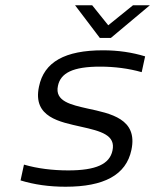

<svg xmlns="http://www.w3.org/2000/svg" viewBox="-20 -700 589 729"><path d="M287 -219C364 -202 420 -187 407 -128C396 -77 345 -53 239 -53C181 -53 122 -60 71 -75L58 -15C110 1 167 9 229 9C374 9 459 -35 479 -131C504 -249 400 -269 312 -288C251 -302 187 -315 200 -374C210 -423 257 -447 360 -447C415 -447 469 -440 518 -426L531 -486C482 -501 429 -509 371 -509C227 -509 147 -465 128 -371C103 -254 209 -237 287 -219ZM265 -680 359 -556H401L549 -680H485L391 -604L330 -680Z"/></svg>

Font: LT Wave Text Light Italic
Style: Regular
Weight: 300
Designer: Daniel Lyons
Version: Version 2.5 (Glyphs App)